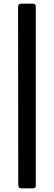

<svg xmlns="http://www.w3.org/2000/svg" viewBox="-20 -867 295 1052"><path d="M98 165H161C171 165 176 160.3 176 151V-832C176 -842 170.3 -847 159 -847H96C84.7 -847 79 -841 79 -829L80 144C80 151.3 81.3 156.7 84 160C86.7 163.3 91.3 165 98 165Z"/></svg>

Font: Libre Franklin SemiBold
Style: Regular
Weight: 600
Designer: Pablo Impallari, Rodrigo Fuenzalida
Foundry: Impallari Type
Version: Version 1.002; ttfautohint (v1.5)